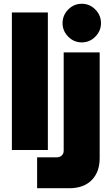

<svg xmlns="http://www.w3.org/2000/svg" viewBox="-20 -796 593 1019"><path d="M43 0V-730H234V0ZM177 203V39H280Q297 39 307.5 29.5Q318 20 318 4V-518H509V43Q509 117 466.5 160Q424 203 347 203ZM414 -571Q372 -571 342 -601.5Q312 -632 312 -673Q312 -715 342 -745.5Q372 -776 414 -776Q456 -776 486 -745.5Q516 -715 516 -673Q516 -632 486 -601.5Q456 -571 414 -571Z"/></svg>

Font: MuseoModerno Black
Style: Regular
Weight: 900
Designer: Pablo Cosgaya, Héctor Gatti, Marcela Romero, and the Authors of The MuseoModerno Project.
Foundry: Omnibus-Type Team
Version: Version 1.001